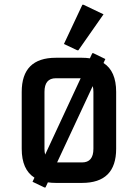

<svg xmlns="http://www.w3.org/2000/svg" viewBox="-20 -785 592 824"><path d="M219.7 0Q201.7 0 185.5 -2.4L175.3 19.5H170.4L119.6 -4.9L127.9 -22.5Q73.2 -57.1 73.2 -146.5V-390.6Q73.2 -537.1 219.7 -537.1H332Q350.1 -537.1 365.7 -534.7L376 -556.6H380.9L432.1 -531.7L424.3 -514.6Q478.5 -480 478.5 -390.6V-146.5Q478.5 0 332 0ZM173.8 -121.6 326.2 -449.2H219.7Q170.9 -449.2 170.9 -390.6V-146.5Q170.9 -132.3 173.8 -121.6ZM377.9 -415.5 225.1 -87.9H332Q380.9 -87.9 380.9 -146.5V-390.6Q380.9 -404.8 377.9 -415.5ZM333.5 -764.6H338.4L424.3 -723.6L316.4 -569.3H311.5L254.4 -596.2Z"/></svg>

Font: Nova Square
Style: Book
Weight: 400
Version: Version 2.000